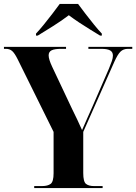

<svg xmlns="http://www.w3.org/2000/svg" viewBox="-20 -951 689 971"><path d="M153 0V-10H193Q221 -10 236 -21Q251 -32 251 -75V-284L69 -652Q54 -682 41.5 -693Q29 -704 10 -704H0V-714H314V-704H290Q256 -704 241 -696.5Q226 -689 226 -671Q226 -651 244 -613L345 -399Q359 -371 370.5 -346.5Q382 -322 395 -293Q408 -323 421.5 -353.5Q435 -384 448 -413L531 -604Q541 -628 546 -643Q551 -658 551 -670Q551 -688 537 -696Q523 -704 492 -704H427V-714H649V-704H627Q604 -704 589.5 -690Q575 -676 558 -638L401 -284V-76Q401 -32 415 -21Q429 -10 455 -10H499V0ZM162 -781Q180 -800 201.5 -826.5Q223 -853 244.5 -881Q266 -909 282 -931H375Q391 -909 412.5 -881Q434 -853 455.5 -826.5Q477 -800 495 -781V-771H486Q465 -784 437 -801Q409 -818 380.5 -837Q352 -856 328 -874Q293 -847 247.5 -818.5Q202 -790 171 -771H162Z"/></svg>

Font: Noto Serif Display SemiCondensed
Style: Bold
Weight: 700
Width: 4
Designer: Monotype Design Team
Foundry: Monotype Imaging Inc.
Version: Version 2.009